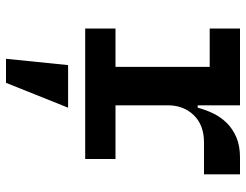

<svg xmlns="http://www.w3.org/2000/svg" viewBox="-110 -446 820 640"><g transform="rotate(90 300.0 -126.0)"><path d="M197 57H339L256 264H176ZM75 -101H203V-415H75V-516H331V-375H339Q346 -402 358.5 -427.5Q371 -453 390.5 -472.5Q410 -492 438 -504Q466 -516 505 -516H561V-396H455Q397 -396 364 -362Q331 -328 331 -275V-101H510V0H75Z"/></g></svg>

Font: IBM Plex Mono SemiBold
Style: Regular
Weight: 600
Monospace: yes
Designer: Mike Abbink, Paul van der Laan, Pieter van Rosmalen
Foundry: Bold Monday
Version: Version 2.3